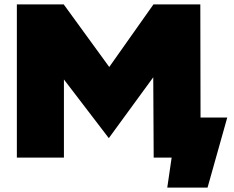

<svg xmlns="http://www.w3.org/2000/svg" viewBox="-20 -720 1069 877"><path d="M744 137H928L1018 -183H896L895 -700H681L479 -414L271 -700H57V0H272V-357L477 -89L680 -367L682 0H764Z"/></svg>

Font: Chess Sans Black
Style: Regular
Weight: 900
Designer: Wolf Bōese
Foundry: Wolf Bōese
Version: Version 7.223;Glyphs 3.3 (3306)